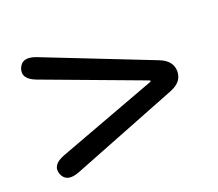

<svg xmlns="http://www.w3.org/2000/svg" viewBox="-80 -687 715 631"><g transform="rotate(-20 277.5 -371.5)"><path d="M100 -170Q52 -151 38 -186Q25 -221 74 -239L415 -366Q424 -369 424 -371Q424 -373 415 -376L74 -503Q25 -521 38 -556Q52 -591 100 -572L474 -425Q517 -408 517 -371Q517 -334 474 -317Z"/></g></svg>

Font: Resource Han Rounded HK
Style: Regular
Weight: 400
Designer: Cyano Hao (round all glyphs); Ryoko NISHIZUKA  (kana, bopomofo & ideographs); Paul D. Hunt (Latin, Greek & Cyrillic); Sa
Foundry: Cyano Hao
Version: 0.990